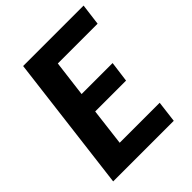

<svg xmlns="http://www.w3.org/2000/svg" viewBox="-204 -842 959 959"><g transform="rotate(-45 275.0 -363.0)"><path d="M536 -612H255L231 -420H450L435.5 -310.5H217.5L193.5 -113.5H476L462 0H34L123.5 -725.5H550.5Z"/></g></svg>

Font: Lato Heavy
Style: Italic
Weight: 800
Italic angle: -7°
Designer: Lukasz Dziedzic
Foundry: tyPoland Lukasz Dziedzic
Version: Version 2.007; 2014-02-27